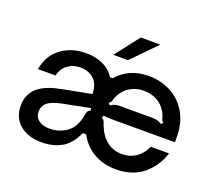

<svg xmlns="http://www.w3.org/2000/svg" viewBox="-128 -937 1260 1122"><g transform="rotate(20 502.5 -376.0)"><path d="M43 -151Q43 -228 103 -272Q148 -305 232 -321L414 -356Q413 -414 383 -445Q350 -478 295 -478Q250 -478 216.5 -452.5Q183 -427 174 -384H65Q79 -472 144 -520Q209 -568 296 -568Q342 -568 382 -555Q422 -542 449 -517Q467 -499 477 -483H493Q567 -568 688 -568Q762 -568 824.5 -536Q887 -504 925 -440.5Q963 -377 963 -286V-256H587Q537 -256 517 -259L513 -243Q522 -241 525.5 -235.5Q529 -230 533 -219Q535 -211 542 -196Q563 -144 602.5 -114.5Q642 -85 693 -85Q746 -85 784 -112.5Q822 -140 839 -183H953Q926 -97 859.5 -43Q793 11 691 11Q613 11 553 -24Q493 -59 460 -122H439Q409 -55 362 -24Q307 11 231 11Q145 11 94 -32Q43 -75 43 -151ZM531 -328Q545 -337 556.5 -341Q568 -345 584 -345H794Q811 -345 823.5 -341Q836 -337 851 -328L861 -341Q852 -346 849.5 -351Q847 -356 845 -364Q843 -378 832 -398Q811 -436 774 -456.5Q737 -477 691 -477Q645 -477 609 -456.5Q573 -436 551 -398Q540 -378 538 -364Q536 -356 533 -351.5Q530 -347 521 -341ZM327 -98Q367 -117 387 -150Q407 -183 415 -233Q420 -259 437 -260L434 -276L258 -241Q227 -234 207 -225.5Q187 -217 174 -205Q153 -184 153 -154Q153 -119 178.5 -99.5Q204 -80 247 -80Q291 -80 327 -98ZM541 -613H450L566 -763H688Z"/></g></svg>

Font: Open Sauce Sans Medium
Style: Regular
Weight: 500
Designer: Alfredo Marco Pradil
Foundry: Creative Sauce Fz LLC
Version: Version 1.477